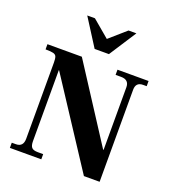

<svg xmlns="http://www.w3.org/2000/svg" viewBox="-160 -1022 1029 1149"><g transform="rotate(20 354.5 -448.0)"><path d="M507 7 151 -537H149V-85Q149 -57 159.5 -45Q170 -33 199 -33H233V0H33V-33H59Q106 -33 106 -85V-570Q106 -595 101.5 -607Q97 -619 81.5 -623Q66 -627 32 -627V-660H251L561 -181H564V-579Q564 -627 513 -627H478V-660H676V-627H653Q607 -627 607 -579V7ZM307 -730 197 -903H246L355 -811L460 -903H510L398 -730Z"/></g></svg>

Font: Frank Ruhl Libre
Style: Bold
Weight: 700
Designer: Yanek Iontef
Foundry: Fontef
Version: Version 6.004